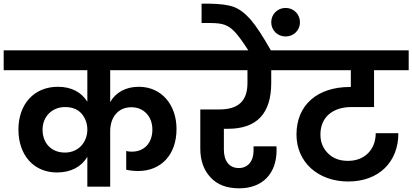

<svg xmlns="http://www.w3.org/2000/svg" viewBox="-41 -1013 2238 1042"><path d="M-21 -740V-632H433V-461C401 -512 348 -542 273 -542C144 -542 59 -448 59 -310C59 -171 142 -77 268 -77C345 -77 402 -109 433 -162V0H557V-301C557 -373 597 -431 672 -431C739 -431 786 -381 786 -310C786 -235 740 -190 675 -190C662 -190 652 -191 644 -194V-92C665 -87 687 -85 710 -85C830 -85 917 -170 917 -313C917 -443 837 -542 712 -542C640 -542 586 -510 557 -459V-632H996V-740ZM190 -309C190 -382 243 -432 312 -432C351 -432 381 -420 402 -396C423 -371 433 -342 433 -309C433 -247 390 -185 311 -185C240 -185 190 -234 190 -309Z M955 -740V-632H1302V-563C1302 -468 1256 -419 1149 -419H1046V-207C1046 -143 1064 -91 1101 -51C1137 -11 1189 9 1257 9C1384 9 1460 -71 1460 -198C1460 -206 1460 -213 1459 -219H1335V-194C1335 -138 1304 -101 1255 -101C1202 -101 1174 -141 1174 -201V-314H1196C1353 -314 1431 -397 1431 -563V-632H1529V-740Z M1053 -888H1102C1135 -888 1160 -885 1179 -878C1198 -871 1217 -858 1236 -837C1255 -816 1279 -783 1309 -736H1431C1387 -814 1350 -871 1319 -907C1288 -942 1257 -965 1226 -976C1195 -987 1152 -992 1099 -993H1053ZM1431 -892C1431 -849 1465 -815 1509 -815C1553 -815 1587 -849 1587 -892C1587 -936 1553 -970 1509 -970C1465 -970 1431 -936 1431 -892Z M1488 -740V-632H1863V-541H1858C1681 -541 1568 -443 1568 -283C1568 -132 1686 -28 1849 -28C2014 -28 2121 -133 2121 -290H1998C1998 -246 1984 -210 1957 -182C1929 -154 1892 -140 1847 -140C1803 -140 1767 -153 1740 -180C1712 -207 1698 -241 1698 -283C1698 -379 1767 -432 1866 -432H1989V-632H2177V-740Z"/></svg>

Font: Poppins SemiBold
Style: Regular
Weight: 600
Designer: Ninad Kale (Devanagari), Jonny Pinhorn (Latin)
Foundry: Indian Type Foundry
Version: 4.004